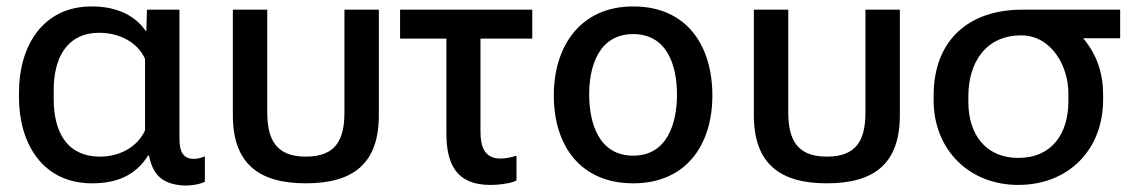

<svg xmlns="http://www.w3.org/2000/svg" viewBox="-20 -560 3526 597"><path d="M266 10C340 10 400 -12 441 -77H443C456 -13 487 13 553 17C582 17 607 11 617 5V-74C607 -69 593 -66 583 -66C544 -66 538 -97 538 -130V-530H437L435 -464H433C394 -520 331 -540 265 -540C111 -540 39 -414 39 -273V-257C39 -116 111 10 266 10ZM292 -73C184 -73 147 -155 147 -252V-281C147 -374 184 -458 289 -458C347 -458 406 -432 431 -377V-155C407 -101 349 -73 292 -73Z M931 10C1077 10 1158 -50 1158 -202V-530H1051V-211C1051 -125 1024 -73 931 -73C839 -73 811 -125 811 -211V-530H704V-202C704 -51 785 10 931 10Z M1224 -440H1368V-145C1368 -49 1400 15 1504 15C1520 15 1535 14 1551 11C1567 9 1579 5 1586 1V-76C1570 -71 1555 -67 1537 -67C1484 -67 1474 -107 1474 -152V-440H1635V-530H1224Z M1949 10C2113 10 2195 -109 2195 -263C2195 -419 2115 -540 1949 -540C1785 -540 1702 -417 1702 -263C1702 -107 1785 10 1949 10ZM1949 -76C1842 -76 1812 -177 1812 -266C1812 -356 1843 -454 1949 -454C2055 -454 2085 -355 2085 -266C2085 -177 2055 -76 1949 -76Z M2551 10C2697 10 2778 -50 2778 -202V-530H2671V-211C2671 -125 2644 -73 2551 -73C2459 -73 2431 -125 2431 -211V-530H2324V-202C2324 -51 2405 10 2551 10Z M3146 15C3302 15 3410 -94 3410 -250V-265C3410 -332 3391 -390 3348 -441H3463V-530H3159C2991 -530 2883 -434 2883 -263V-248C2883 -95 2993 15 3146 15ZM3146 -69C3043 -69 2991 -145 2991 -242V-261C2991 -364 3044 -450 3155 -450C3249 -450 3302 -355 3302 -270V-245C3302 -146 3252 -69 3146 -69Z"/></svg>

Font: Cheyenne Sans Medium
Style: Regular
Weight: 500
Designer: The Public Sans project authors (U.S. Web Design System), Libre Franklin designed by Pablo Impallari and Rodrigo Fuenzal
Foundry: The Cheyenne Sans Project Authors
Version: Version 2.007